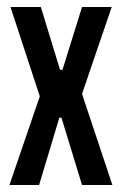

<svg xmlns="http://www.w3.org/2000/svg" viewBox="-20 -530 348 550"><path d="M7 0 94 -254 10 -510H97L152 -330H159L215 -510H300L215 -261L302 0H215L156 -193H150L92 0Z"/></svg>

Font: Saira Ultra Condensed SemiBold
Style: Regular
Weight: 600
Width: 1
Designer: Hector Gatti with collaboration of the Omnibus-Type team
Foundry: Omnibus-Type
Version: Version 1.001; ttfautohint (v1.8)